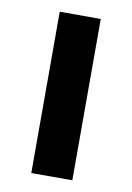

<svg xmlns="http://www.w3.org/2000/svg" viewBox="-65 -555 413 599"><g transform="rotate(10 141.0 -255.5)"><path d="M76 -511H206V0H76Z"/></g></svg>

Font: OVRPSS Recut ExtraBold
Style: Regular
Weight: 800
Designer: Giant Group
Foundry: Giant Group
Version: Version 1.001;hotconv 1.0.109;makeotfexe 2.5.65596